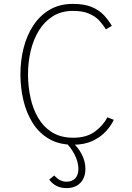

<svg xmlns="http://www.w3.org/2000/svg" viewBox="-20 -732 680 987"><path d="M356 12Q283.5 12 231.8 -18.2Q180 -48.5 147.8 -100.2Q115.5 -152 100.2 -216.8Q85 -281.5 85 -350Q85 -420 101.2 -484.8Q117.5 -549.5 151 -600.8Q184.5 -652 235.2 -682Q286 -712 355 -712Q414 -712 452.2 -695.8Q490.5 -679.5 514.5 -653.5Q538.5 -627.5 555 -599L524 -581Q510 -605 489.8 -626.8Q469.5 -648.5 437.2 -662.2Q405 -676 355 -676Q296 -676 252.5 -649Q209 -622 180.5 -576Q152 -530 138 -471.5Q124 -413 124 -350Q124 -288 136.8 -229.5Q149.5 -171 177 -124.8Q204.5 -78.5 248.8 -51.2Q293 -24 356 -24Q426.5 -24 469.5 -56.8Q512.5 -89.5 532 -129L565 -116Q550 -84 522.5 -54.8Q495 -25.5 453.8 -6.8Q412.5 12 356 12ZM322 235Q265 235 233 191L259 170Q286.5 202 322 202Q350.5 202 366.8 184.8Q383 167.5 383 136Q383 100.5 363.2 62Q343.5 23.5 308 -10H343Q419 58.5 419 136Q419 181.5 393 208.2Q367 235 322 235Z"/></svg>

Font: Overpass Thin
Style: Regular
Weight: 250
Designer: Delve Withrington, Dave Bailey, Thomas Jockin
Foundry: Delve Fonts LLC
Version: Version 4.000